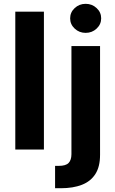

<svg xmlns="http://www.w3.org/2000/svg" viewBox="-20 -789 609 1013"><path d="M211.7 -727.5V0H60.7V-727.5ZM356.9 -545.9H507.9V27.1Q508.1 90.3 483.2 129.2Q458.2 168.2 411.8 186.1Q365.4 204.1 301.3 204.1H270.6V86.1H290.3Q327.1 86.1 341.9 70.8Q356.7 55.5 356.9 24.8ZM431.9 -615.6Q398.1 -615.6 374.1 -638.1Q350.1 -660.5 350.1 -692.2Q350.1 -724.1 374.1 -746.4Q398.1 -768.8 431.9 -768.8Q465.7 -768.8 489.7 -746.4Q513.8 -724.1 513.8 -692.3Q513.8 -660.5 489.7 -638.1Q465.7 -615.6 431.9 -615.6Z"/></svg>

Font: GitLab Sans
Style: Regular
Weight: 400
Designer: Rasmus Andersson
Foundry: Modifications by GitLab B.V., manufactured by rsms
Version: Version 4.000;git-c8fb6b7